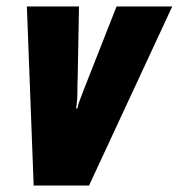

<svg xmlns="http://www.w3.org/2000/svg" viewBox="-20 -573 552 593"><path d="M84 0H255L512 -553H340L238 -294Q233 -280 227 -265Q221 -250 219 -238H215Q219 -264 219 -288Q219 -312 220 -337L224 -553H63Z"/></svg>

Font: Noto Sans Display Condensed Black
Style: Italic
Weight: 900
Width: 3
Italic angle: -192°
Designer: Monotype Design Team
Foundry: Monotype Imaging Inc.
Version: Version 1.900